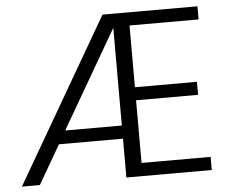

<svg xmlns="http://www.w3.org/2000/svg" viewBox="-50 -759 983 818"><g transform="rotate(-5 441.0 -350.0)"><path d="M458 -640.1 215.8 -222.2H458ZM823.2 -644H527.8V-379.9H793V-324.2H527.8V-56.2H823.2V0H458V-166H184.1L87.9 0H11.2L417 -700.2H823.2Z"/></g></svg>

Font: SVN-Poppins Light
Style: Regular
Weight: 300
Designer: Ninad Kale (Devanagari), Jonny Pinhorn (Latin)
Foundry: Indian Type Foundry
Version: Version 3.002 2017